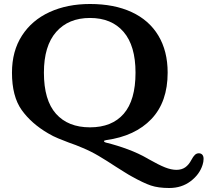

<svg xmlns="http://www.w3.org/2000/svg" viewBox="-20 -698 1040 962"><path d="M640 186Q625 178 603 164Q581 150 560 137Q513 106 474 83Q435 60 394 43Q362 29 324 16Q298 6 272 -4.5Q246 -15 221 -30Q137 -79 88.5 -147Q40 -215 40 -334Q40 -442 90 -519.5Q140 -597 228.5 -637.5Q317 -678 431 -678Q552 -678 639.5 -637.5Q727 -597 773.5 -519.5Q820 -442 820 -334Q820 -187 738.5 -101.5Q657 -16 512 4Q501 6 501 9Q501 14 513 17Q566 30 620 50Q674 70 719 96L724 99Q775 128 806.5 140.5Q838 153 864 153Q890 153 908 140.5Q926 128 939 103Q948 86 956.5 78Q965 70 976 70Q987 70 993.5 77Q1000 84 1000 98Q1000 113 995 128Q980 176 935 210Q890 244 828 244Q773 244 736 231.5Q699 219 640 186ZM659 -334Q659 -469 599 -538.5Q539 -608 431 -608Q323 -608 261.5 -538Q200 -468 200 -334Q200 -196 260.5 -128Q321 -60 431 -60Q541 -60 600 -128Q659 -196 659 -334Z"/></svg>

Font: Raigarh
Style: Regular
Weight: 400
Designer: jaikishan Patel
Foundry: MagicType
Version: Version 1.000;FEAKit 1.0